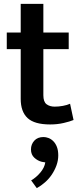

<svg xmlns="http://www.w3.org/2000/svg" viewBox="-20 -643 416 992"><path d="M335 -389H204V-151Q204 -117 220.5 -104.5Q237 -92 263 -92Q283 -92 305 -96Q327 -100 342 -107L360 -23Q341 -15 308.5 -7.5Q276 0 239 0Q158 0 122.5 -33Q87 -66 87 -132V-389H15V-475H87V-623H204V-475H335ZM196 193Q175 188 157.5 172Q140 156 140 129Q140 103 157 84Q174 65 205 65Q217 65 230.5 70Q244 75 255.5 86.5Q267 98 274 116Q281 134 281 160Q281 186 272 211Q263 236 248 258.5Q233 281 212.5 299Q192 317 170 329L141 289Q167 274 188.5 248.5Q210 223 214 196Z"/></svg>

Font: Ek Mukta SemiBold
Style: Regular
Weight: 600
Designer: Girish Dalvi and Yashodeep Gholap
Foundry: Ek Type
Version: Version 2.538;PS 1.002;hotconv 16.6.51;makeotf.lib2.5.65220;